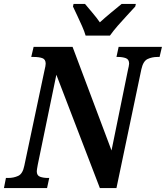

<svg xmlns="http://www.w3.org/2000/svg" viewBox="-40 -951 839 971"><path d="M-20 0 -10 -51H2Q29 -51 52 -61.5Q75 -72 83 -113L185 -595Q188 -607 189.5 -615.5Q191 -624 191 -629Q191 -651 174 -657Q157 -663 130 -663H118L130 -714H327L524 -190L607 -597Q609 -606 611 -615Q613 -624 613 -629Q613 -651 596 -657Q579 -663 557 -663H549L560 -714H779L767 -663H756Q729 -663 706.5 -652.5Q684 -642 675 -601L549 0H465L245 -573L151 -118Q146 -91 146 -85Q146 -63 163 -57Q180 -51 202 -51H209L198 0ZM393 -771Q387 -792 375 -819Q363 -846 350.5 -872.5Q338 -899 329 -918L332 -931H390Q404 -914 427 -887Q450 -860 465 -838Q489 -860 521.5 -887Q554 -914 575 -931H647L644 -918Q627 -899 603.5 -874Q580 -849 556.5 -822Q533 -795 516 -771Z"/></svg>

Font: Noto Serif Condensed
Style: Bold Italic
Weight: 700
Width: 3
Italic angle: -12°
Designer: Monotype Design Team
Foundry: Monotype Imaging Inc.
Version: Version 2.014